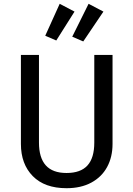

<svg xmlns="http://www.w3.org/2000/svg" viewBox="-20 -978 702 1010"><path d="M572 -221Q572 -152 543.5 -99.5Q515 -47 460.5 -17.5Q406 12 330 12Q215 12 152.5 -51.5Q90 -115 90 -221V-689H185V-228Q185 -148 221 -108Q257 -68 330 -68Q404 -68 440 -107.5Q476 -147 476 -228V-689H572ZM446 -958 524 -917 418 -760 360 -785ZM294 -958 372 -917 276 -765 218 -790Z"/></svg>

Font: Firava
Style: Regular
Weight: 400
Designer: Carrois Corporate & Edenspiekermann AG
Foundry: Greg Finn Gibson
Version: Version 5.000